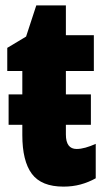

<svg xmlns="http://www.w3.org/2000/svg" viewBox="-20 -684 394 714"><path d="M12 -220V-333H63V-420H7V-506L77 -548L115 -664H225V-553H329V-420H225V-333H318V-220H225V-184Q225 -130 265 -130Q280 -130 298 -135Q316 -140 336 -149V-21Q309 -6 279.5 2Q250 10 216 10Q134 10 98.5 -37.5Q63 -85 63 -182V-220Z"/></svg>

Font: Noto Sans ExtraCondensed Black
Style: Regular
Weight: 900
Width: 2
Designer: Monotype Design Team
Foundry: Monotype Imaging Inc.
Version: Version 2.013; ttfautohint (v1.8.4.7-5d5b)